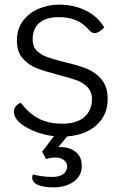

<svg xmlns="http://www.w3.org/2000/svg" viewBox="-20 -580 525 829"><path d="M270 9 232 55H239Q281 55 307 76Q333 97 333 136Q333 180 298 204.5Q263 229 212 229Q167 229 143 218Q119 207 119 187Q119 181 122 173Q163 184 206 184Q236 184 253 171.5Q270 159 270 138Q270 123 256.5 111.5Q243 100 219 100Q200 100 179 107L162 75L213 8Q147 0 93.5 -30.5Q40 -61 40 -98Q40 -111 48.5 -121.5Q57 -132 70 -136Q106 -89 148 -67.5Q190 -46 249 -46Q312 -46 344.5 -75Q377 -104 377 -152Q377 -184 357.5 -204Q338 -224 309.5 -234Q281 -244 231 -257Q173 -272 137.5 -286Q102 -300 77.5 -328.5Q53 -357 53 -405Q53 -456 80 -491Q107 -526 149 -543Q191 -560 235 -560Q298 -560 349.5 -535Q401 -510 430 -462Q406 -437 389 -437Q376 -437 364 -451Q340 -479 308.5 -492.5Q277 -506 232 -506Q181 -506 151 -482Q121 -458 121 -408Q121 -379 139 -361Q157 -343 184 -333.5Q211 -324 258 -312Q318 -298 355.5 -283Q393 -268 419 -236.5Q445 -205 445 -152Q445 -84 397.5 -40.5Q350 3 270 9Z"/></svg>

Font: Krub
Style: Regular
Weight: 400
Designer: Ekaluck Peanpanawate
Foundry: Cadson Demak Co.,Ltd.
Version: Version 1.000; ttfautohint (v1.6)